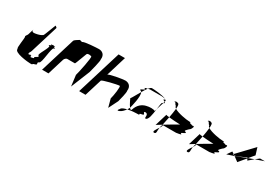

<svg xmlns="http://www.w3.org/2000/svg" viewBox="41 -1572 3156 2188"><g transform="rotate(30 1619.5 -478.5)"><path d="M162 -416C170 -404 140 -255 158 -255C141 -200 335 -182 366 -182C414 -182 368 -188 415 -200C462 -212 412 -227 447 -244C479 -244 484 -464 514 -464C548 -472 484 -479 510 -485C529 -489 503 -492 491 -493C480 -492 450 -489 466 -485C490 -479 423 -472 451 -464C483 -464 373 -307 403 -307C430 -290 357 -275 371 -262C381 -254 353 -249 335 -246C335 -250 321 -258 329 -271C315 -271 299 -256 293 -268C287 -280 304 -295 309 -312L422 -680C424 -688 405 -695 402 -701C400 -707 341 -538 334 -538C316 -524 288 -513 250 -507C222 -501 194 -503 204 -536L181 -460C176 -443 154 -428 162 -416ZM491 -493C496 -494 498 -494 491 -494C484 -494 486 -494 491 -493Z M518 -188H602L669 -406C674 -421 692 -438 705 -438H806C812 -438 870 -607 872 -600C887 -608 905 -608 927 -600C943 -600 895 -372 882 -330L900 -187L1001 -437C1006 -454 1047 -612 1039 -624C1048 -692 1002 -716 963 -716C937 -716 767 -707 756 -689C739 -689 729 -704 713 -692C697 -680 664 -665 659 -648Z M1006 -188H1090L1160 -415C1164 -428 1345 -472 1376 -472C1392 -472 1372 -338 1359 -296L1388 -188L1450 -312C1456 -330 1486 -452 1478 -464C1487 -532 1441 -556 1402 -556C1370 -556 1195 -527 1189 -509L1270 -775H1186Z M1551 -409C1551 -409 1579 -345 1603 -314L1604 -318C1609 -335 1649 -486 1624 -532C1592 -478 1562 -420 1551 -409ZM1510 -244C1484 -216 1494 -210 1520 -222C1542 -231 1567 -256 1585 -282C1548 -274 1516 -262 1510 -244ZM1603 -545C1612 -545 1619 -540 1624 -532C1640 -559 1655 -584 1670 -603C1652 -600 1631 -595 1634 -589C1679 -577 1585 -562 1603 -545ZM1670 -603C1690 -607 1707 -608 1684 -608H1851C1848 -608 1889 -605 1901 -599C1856 -625 1729 -632 1709 -632C1698 -632 1685 -621 1670 -603ZM1585 -282C1635 -293 1686 -295 1697 -295C1770 -295 1708 -301 1742 -313C1820 -325 1745 -340 1774 -358C1835 -358 1795 -295 1817 -295C1853 -295 1865 -381 1874 -452L1865 -423C1846 -434 1794 -436 1750 -424C1701 -412 1654 -377 1632 -306C1627 -290 1616 -297 1603 -314C1599 -304 1592 -293 1585 -282ZM1889 -589C1882 -583 1899 -576 1910 -569L1913 -580C1915 -587 1912 -592 1905 -597C1907 -595 1903 -592 1889 -589ZM1901 -599C1902 -598 1904 -598 1905 -597C1904 -598 1903 -598 1901 -599ZM1894 -545C1885 -545 1880 -502 1874 -452L1904 -548ZM1904 -548C1926 -556 1921 -562 1910 -569Z M2010 -624C2026 -636 2028 -594 2046 -594C2043 -584 2050 -575 2063 -566C2066 -604 2064 -631 2051 -631C2023 -648 1999 -627 2010 -624ZM1953 -290C1953 -290 1980 -307 2021 -332C2028 -361 2036 -401 2044 -443C2020 -446 2004 -448 2002 -452ZM2063 -566C2060 -531 2052 -486 2044 -443C2085 -438 2149 -435 2192 -433C2133 -400 2069 -361 2021 -332C2017 -316 2012 -303 2010 -296C2009 -292 2009 -289 2008 -285C2023 -309 2035 -329 2021 -329H2209C2174 -329 2277 -335 2258 -347C2222 -359 2320 -374 2290 -392C2255 -392 2292 -420 2309 -438C2322 -445 2332 -458 2340 -484C2343 -495 2334 -497 2316 -492C2315 -494 2311 -496 2304 -498C2244 -510 2319 -516 2266 -516C2226 -516 2108 -536 2063 -566ZM1982 -204C2015 -204 2000 -241 2008 -285C1984 -249 1951 -204 1982 -204Z M2449 -624C2465 -636 2467 -594 2485 -594C2482 -584 2489 -575 2502 -566C2505 -604 2503 -631 2490 -631C2462 -648 2438 -627 2449 -624ZM2392 -290C2392 -290 2419 -307 2460 -332C2467 -361 2475 -401 2483 -443C2459 -446 2443 -448 2441 -452ZM2502 -566C2499 -531 2491 -486 2483 -443C2524 -438 2588 -435 2631 -433C2572 -400 2508 -361 2460 -332C2456 -316 2451 -303 2449 -296C2448 -292 2448 -289 2447 -285C2462 -309 2474 -329 2460 -329H2648C2613 -329 2716 -335 2697 -347C2661 -359 2759 -374 2729 -392C2694 -392 2731 -420 2748 -438C2761 -445 2771 -458 2779 -484C2782 -495 2773 -497 2755 -492C2754 -494 2750 -496 2743 -498C2683 -510 2758 -516 2705 -516C2665 -516 2547 -536 2502 -566ZM2421 -204C2454 -204 2439 -241 2447 -285C2423 -249 2390 -204 2421 -204Z M2818 -402 2910 -433 2901 -440H2882L2889 -447L2862 -465ZM2889 -447 2901 -440H2924L3046 -492L3048 -486L2910 -433L2971 -388L3050 -483L3061 -460L3127 -516L3053 -488L3113 -559L3084 -652ZM3127 -516 3239 -554H3176Z"/></g></svg>

Font: bitstorm
Style: excnobl
Weight: 400
Version: Version 0.2